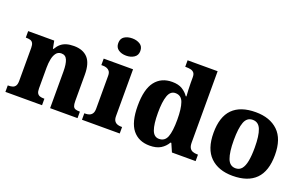

<svg xmlns="http://www.w3.org/2000/svg" viewBox="-89 -1175 2511 1586"><g transform="rotate(20 1166.0 -382.0)"><path d="M17 0V-57H20Q43 -57 59 -62Q75 -67 84 -81.5Q93 -96 93 -125V-415Q93 -442 85 -456Q77 -470 62 -474.5Q47 -479 25 -479H22V-536H251L264 -469H269Q286 -498 306.5 -515.5Q327 -533 355 -541.5Q383 -550 421 -550Q500 -550 542.5 -504.5Q585 -459 585 -358V-128Q585 -97 591 -82Q597 -67 611 -62Q625 -57 647 -57H651V0H410V-322Q410 -387 395.5 -422Q381 -457 344 -457Q315 -457 298.5 -435.5Q282 -414 275 -379.5Q268 -345 268 -305V-122Q268 -94 276 -80.5Q284 -67 298.5 -62Q313 -57 335 -57H339V0Z M690 0V-57H702Q719 -57 734.5 -63Q750 -69 759.5 -84Q769 -99 769 -127V-415Q769 -441 759 -454.5Q749 -468 733.5 -473.5Q718 -479 702 -479H686V-536H944V-125Q944 -98 953.5 -83.5Q963 -69 978.5 -63Q994 -57 1010 -57H1022V0ZM851 -622Q810 -622 782.5 -641Q755 -660 755 -698Q755 -738 783 -756Q811 -774 852 -774Q891 -774 920 -756Q949 -738 949 -698Q949 -660 920 -641Q891 -622 851 -622Z M1287 10Q1190 10 1136.5 -56.5Q1083 -123 1083 -267Q1083 -412 1136 -480.5Q1189 -549 1285 -549Q1340 -549 1374 -528Q1408 -507 1429 -476H1435Q1433 -501 1431.5 -534Q1430 -567 1430 -593V-643Q1430 -670 1419 -682.5Q1408 -695 1390 -699Q1372 -703 1350 -703H1342V-760H1606V-134Q1606 -103 1615.5 -86.5Q1625 -70 1642.5 -63.5Q1660 -57 1683 -57H1689V0H1481L1449 -73H1442Q1420 -35 1383 -12.5Q1346 10 1287 10ZM1341 -69Q1392 -69 1411 -118.5Q1430 -168 1430 -270Q1430 -366 1411.5 -418.5Q1393 -471 1341 -471Q1297 -471 1278.5 -418.5Q1260 -366 1260 -269Q1260 -169 1278.5 -119Q1297 -69 1341 -69Z M2016 10Q1891 10 1819.5 -59.5Q1748 -129 1748 -271Q1748 -412 1816.5 -481Q1885 -550 2019 -550Q2144 -550 2216 -481Q2288 -412 2288 -271Q2288 -129 2219 -59.5Q2150 10 2016 10ZM2018 -57Q2052 -57 2072 -81.5Q2092 -106 2101 -153.5Q2110 -201 2110 -271Q2110 -376 2089 -429Q2068 -482 2017 -482Q1966 -482 1946 -429Q1926 -376 1926 -271Q1926 -166 1946.5 -111.5Q1967 -57 2018 -57Z"/></g></svg>

Font: Noto Serif Kannada ExtraBold
Style: Regular
Weight: 800
Version: Version 2.003